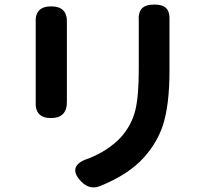

<svg xmlns="http://www.w3.org/2000/svg" viewBox="-20 -786 883 844"><path d="M337 12Q303 -23 313 -50Q323 -75 371 -90Q456 -124 511 -182Q559 -236 575 -302Q590 -362 590 -482V-668Q590 -680 590 -691Q587 -730 603 -748Q619 -766 658 -766Q696 -766 711.5 -749Q727 -732 725 -695Q725 -682 725 -668V-571V-474Q725 -325 696 -235Q671 -159 612 -93Q543 -17 417 33Q373 49 337 12ZM204 -267Q132 -267 137 -341Q137 -347 137 -353V-683Q137 -684 137 -685Q132 -758 205 -758Q277 -758 274 -686Q274 -685 274 -683V-517V-352Q274 -348 274 -344Q277 -267 204 -267Z"/></svg>

Font: GenSenRounded TW B
Style: Regular
Weight: 700
Version: Version 1.501;PS 1;hotconv 16.6.51;makeotf.lib2.5.65220